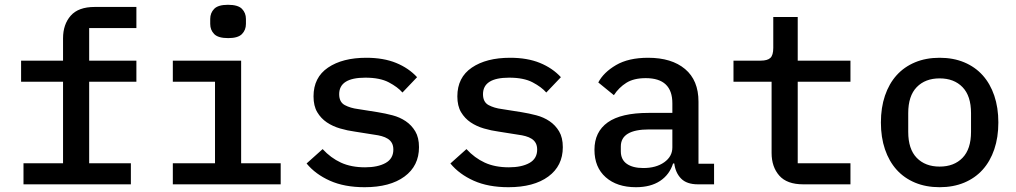

<svg xmlns="http://www.w3.org/2000/svg" viewBox="-20 -769 4240 801"><path d="M78 -88H243V-428H68V-516H243V-609Q243 -667 275 -703.5Q307 -740 375 -740H549V-652H352V-516H549V-428H352V-88H526V0H78Z M857 -669V-690Q857 -715 873.5 -732Q890 -749 931 -749Q973 -749 989.5 -732Q1006 -715 1006 -690V-669Q1006 -644 989.5 -627Q973 -610 932 -610Q890 -610 873.5 -627Q857 -644 857 -669ZM701 -88H877V-428H701V-516H986V-88H1151V0H701Z M1259 -87 1326 -147Q1360 -110 1402.5 -90.5Q1445 -71 1503 -71Q1556 -71 1588.5 -89Q1621 -107 1621 -145Q1621 -161 1615 -172Q1609 -183 1598 -190Q1587 -197 1572.5 -201Q1558 -205 1542 -207L1460 -220Q1430 -224 1399 -233Q1368 -242 1343.5 -258.5Q1319 -275 1303.5 -301Q1288 -327 1288 -367Q1288 -446 1348.5 -487Q1409 -528 1508 -528Q1580 -528 1632.5 -506.5Q1685 -485 1720 -447L1659 -383Q1639 -406 1602 -425.5Q1565 -445 1504 -445Q1395 -445 1395 -376Q1395 -343 1418.5 -330.5Q1442 -318 1474 -314L1556 -301Q1587 -296 1617.5 -288Q1648 -280 1672.5 -263.5Q1697 -247 1712.5 -221Q1728 -195 1728 -155Q1728 -77 1667.5 -32.5Q1607 12 1501 12Q1417 12 1356.5 -15Q1296 -42 1259 -87Z M1859 -87 1926 -147Q1960 -110 2002.5 -90.5Q2045 -71 2103 -71Q2156 -71 2188.5 -89Q2221 -107 2221 -145Q2221 -161 2215 -172Q2209 -183 2198 -190Q2187 -197 2172.5 -201Q2158 -205 2142 -207L2060 -220Q2030 -224 1999 -233Q1968 -242 1943.5 -258.5Q1919 -275 1903.5 -301Q1888 -327 1888 -367Q1888 -446 1948.5 -487Q2009 -528 2108 -528Q2180 -528 2232.5 -506.5Q2285 -485 2320 -447L2259 -383Q2239 -406 2202 -425.5Q2165 -445 2104 -445Q1995 -445 1995 -376Q1995 -343 2018.5 -330.5Q2042 -318 2074 -314L2156 -301Q2187 -296 2217.5 -288Q2248 -280 2272.5 -263.5Q2297 -247 2312.5 -221Q2328 -195 2328 -155Q2328 -77 2267.5 -32.5Q2207 12 2101 12Q2017 12 1956.5 -15Q1896 -42 1859 -87Z M2892 0Q2845 0 2821.5 -24Q2798 -48 2793 -87H2788Q2773 -40 2733.5 -14Q2694 12 2633 12Q2554 12 2507 -29.5Q2460 -71 2460 -144Q2460 -219 2515.5 -258.5Q2571 -298 2686 -298H2785V-338Q2785 -443 2674 -443Q2624 -443 2593 -423.5Q2562 -404 2541 -372L2476 -425Q2498 -467 2550 -497.5Q2602 -528 2684 -528Q2782 -528 2838 -481Q2894 -434 2894 -345V-86H2959V0ZM2785 -154V-229H2688Q2570 -229 2570 -158V-138Q2570 -103 2595 -85.5Q2620 -68 2664 -68Q2717 -68 2751 -92Q2785 -116 2785 -154Z M3331 0Q3263 0 3231 -36.5Q3199 -73 3199 -131V-428H3040V-516H3153Q3182 -516 3194 -527.5Q3206 -539 3206 -569V-698H3308V-516H3528V-428H3308V-88H3528V0Z M3655 -258Q3655 -320 3672 -370Q3689 -420 3720.5 -455Q3752 -490 3797.5 -509Q3843 -528 3900 -528Q3957 -528 4002.5 -509Q4048 -490 4079.5 -455Q4111 -420 4128 -370Q4145 -320 4145 -258Q4145 -196 4128 -146Q4111 -96 4079.5 -61Q4048 -26 4002.5 -7Q3957 12 3900 12Q3843 12 3797.5 -7Q3752 -26 3720.5 -61Q3689 -96 3672 -146Q3655 -196 3655 -258ZM4031 -219V-297Q4031 -369 3995.5 -405.5Q3960 -442 3900 -442Q3840 -442 3804.5 -405.5Q3769 -369 3769 -297V-219Q3769 -147 3804.5 -110.5Q3840 -74 3900 -74Q3960 -74 3995.5 -110.5Q4031 -147 4031 -219Z"/></svg>

Font: IBM Plaex Mono Medium
Style: Regular
Weight: 500
Designer: Mike Abbink, Paul van der Laan, Pieter van Rosmalen
Foundry: Bold Monday
Version: Version 2.003